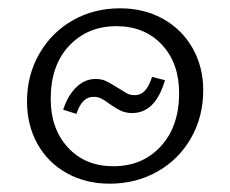

<svg xmlns="http://www.w3.org/2000/svg" viewBox="-20 -437 554 462"><path d="M45 -193Q45 -256 74.5 -307.5Q104 -359 155 -388Q206 -417 269 -417Q327 -417 372.5 -391.5Q418 -366 443.5 -321Q469 -276 469 -220Q469 -156 439.5 -104.5Q410 -53 358.5 -24Q307 5 244 5Q186 5 140.5 -20.5Q95 -46 70 -91Q45 -136 45 -193ZM411 -213Q411 -285 369.5 -329.5Q328 -374 260 -374Q191 -374 146.5 -327Q102 -280 102 -199Q102 -127 143.5 -82Q185 -37 253 -37Q323 -37 367 -85Q411 -133 411 -213ZM245 -186Q233 -195 224.5 -199.5Q216 -204 205 -204Q177 -204 164 -163L132 -173Q143 -207 163.5 -227Q184 -247 210 -247Q225 -247 236 -241.5Q247 -236 263 -226Q277 -217 285 -212.5Q293 -208 304 -208Q318 -208 328 -218Q338 -228 346 -252L377 -244Q354 -165 298 -165Q283 -165 271 -170.5Q259 -176 245 -186Z"/></svg>

Font: Ysabeau Infant Semilight
Style: Italic
Weight: 300
Italic angle: -12°
Designer: Christian Thalmann (Catharsis Fonts)
Version: Version 0.003